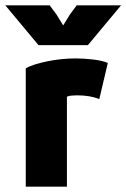

<svg xmlns="http://www.w3.org/2000/svg" viewBox="-43 -703 476 723"><path d="M247 -344Q235 -344 225.5 -343Q216 -342 209 -339V0H54V-446Q81 -461 134.5 -472Q188 -483 242 -483Q272 -483 307 -479Q342 -475 363 -466L331 -330Q296 -344 247 -344ZM288 -533 413 -683H246L220 -648L172 -570H218L170 -648L144 -683H-23L102 -533Z"/></svg>

Font: Kreadon
Style: Regular
Weight: 400
Designer: kohakuno
Foundry: StudioGnu
Version: Version 1.000;Glyphs 3.1.2 (3151)